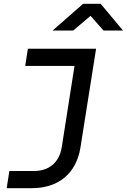

<svg xmlns="http://www.w3.org/2000/svg" viewBox="-20 -805 664 1005"><path d="M255 -645H363L454 -722L522 -645H624L507 -785H415ZM15 180H146C286 180 379 103 401 -32L483 -550H126L112 -460H370L303 -33C290 45 237 90 159 90H29Z"/></svg>

Font: JetBrains Mono Medium
Style: Italic
Weight: 436
Italic angle: -9°
Monospace: yes
Designer: Philipp Nurullin, Konstantin Bulenkov
Foundry: JetBrains
Version: Version 2.305